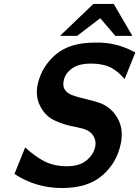

<svg xmlns="http://www.w3.org/2000/svg" viewBox="-20 -929 703 969"><path d="M283 -748 451 -909H554L648 -748H562L486 -837L369 -748ZM53 -51 107 -185Q158 -138 206 -114Q254 -90 318 -90Q381 -90 416 -119Q451 -148 460 -186Q465 -208 459 -225Q449 -261 409 -276H410Q404 -279 358 -289Q327 -295 306 -301.5Q285 -308 258 -320Q231 -332 211 -353Q191 -374 179 -402V-401Q158 -449 171 -507Q192 -595 261.5 -654Q331 -713 454 -714H488Q581 -710 663 -664L609 -530Q608 -532 600 -540Q592 -548 588 -552L573 -566Q570 -569 550 -582Q508 -608 438 -608Q374 -608 340 -581Q306 -554 301 -519Q290 -464 358 -444Q376 -438 423.5 -426.5Q471 -415 490 -407Q545 -384 574.5 -330.5Q604 -277 590 -206Q571 -109 497.5 -44.5Q424 20 293 20Q161 20 53 -51Z"/></svg>

Font: Coval
Style: ExtraBold Italic
Weight: 800
Foundry: Context Ltd
Version: Version 001.000